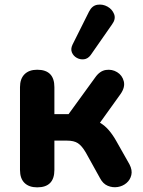

<svg xmlns="http://www.w3.org/2000/svg" viewBox="-20 -798 617 826"><path d="M370 -561Q358 -545 341.5 -543Q325 -541 310.5 -549Q296 -557 289.5 -572Q283 -587 292 -606L363 -748Q376 -774 399 -777.5Q422 -781 442.5 -769.5Q463 -758 471 -737Q479 -716 462 -693ZM140 8Q105 8 85.5 -11Q66 -30 66 -67V-423Q66 -459 85.5 -478.5Q105 -498 140 -498Q214 -498 214 -423V-307H275L389 -464Q409 -493 435.5 -497Q462 -501 484 -487.5Q506 -474 512.5 -448.5Q519 -423 499 -394L410 -270Q431 -258 448.5 -237.5Q466 -217 481 -190L537 -91Q550 -66 545 -45Q540 -24 524 -10.5Q508 3 486.5 6.5Q465 10 444 1.5Q423 -7 410 -32L349 -142Q332 -171 315 -182Q298 -193 269 -193H214V-67Q214 8 140 8Z"/></svg>

Font: Chiron GoRound TC
Style: Bold
Weight: 700
Designer: Ryoko NISHIZUKA 西塚涼子 (kana, bopomofo & ideographs); Paul D. Hunt (Latin, Greek & Cyrillic); Sandoll Communications 산돌커뮤니
Foundry: Adobe
Version: Version 1.000;hotconv 1.1.1;makeotfexe 2.6.0